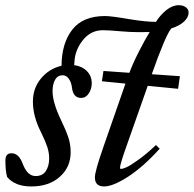

<svg xmlns="http://www.w3.org/2000/svg" viewBox="-34 -688 727 720"><path d="M83.5 11.2Q22 11.2 -7.3 -24.4Q-13.7 -46.4 -13.7 -85.9Q-13.7 -113.3 8.8 -113.3Q36.6 -113.3 50.8 -74.7Q68.4 -27.8 99.6 -27.8Q126 -27.8 138.2 -47.1Q150.4 -66.4 150.4 -93.8Q150.4 -115.7 143.1 -137.7Q135.7 -159.7 119.6 -192.4Q89.4 -252 89.4 -307.1Q89.4 -357.4 119.9 -394Q150.4 -430.7 196.8 -441.4Q197.3 -525.9 237.1 -576.9Q276.9 -627.9 359.9 -627.9Q382.8 -627.9 450.7 -616.2Q512.7 -606 550.8 -606Q567.4 -632.3 590.1 -650.4Q612.8 -668.5 636.2 -668.5Q652.3 -668.5 662.8 -660.9Q673.3 -653.3 673.3 -640.6Q673.3 -623.5 656.5 -607.4Q639.6 -591.3 608.4 -581.5Q586.9 -556.2 535.2 -409.7L640.6 -402.3L633.8 -355L520 -366.2L439 -136.2Q416 -71.3 416 -58.6Q416 -54.7 419.9 -54.7Q426.8 -54.7 440.9 -61Q455.1 -67.4 485.4 -89.1Q515.6 -110.8 550.8 -144L564.9 -130.4Q502.9 -62 446.3 -25.4Q389.6 11.2 356.4 11.2Q321.8 11.2 321.8 -22.9Q321.8 -44.9 353 -134.8L436.5 -374.5L348.1 -383.3L354 -421.9L451.2 -415Q464.4 -450.7 487.1 -495.1Q509.8 -539.6 527.3 -567.9Q517.1 -567.4 487.8 -567.4Q454.6 -567.4 416.5 -570.8Q373.5 -574.7 351.6 -574.7Q306.6 -574.7 276.9 -537.6Q247.1 -500.5 245.1 -455.1Q245.1 -453.1 244.6 -449.5Q244.1 -445.8 244.1 -443.8Q274.4 -439.5 292.2 -421.1Q310.1 -402.8 310.1 -375.5Q310.1 -355 299.1 -337.9Q288.1 -320.8 270 -320.8Q240.2 -320.8 235.8 -359.9Q233.4 -379.9 223.9 -392.8Q214.4 -405.8 201.2 -405.8Q182.1 -405.8 172.6 -388.9Q163.1 -372.1 163.1 -346.2Q163.1 -303.7 194.8 -237.8Q213.4 -199.2 222.2 -172.9Q231 -146.5 231 -117.2Q231 -61.5 190.4 -25.1Q149.9 11.2 83.5 11.2Z"/></svg>

Font: Elstob Medium
Style: Italic
Weight: 500
Italic angle: -20°
Designer: Peter S. Baker
Version: Version 1.015